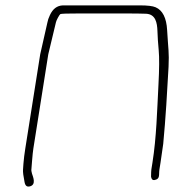

<svg xmlns="http://www.w3.org/2000/svg" viewBox="-20 -641 664 714"><path d="M104.1 -89 159.5 -439 188 -558C188.9 -564 200.3 -585.6 204.2 -588.5C206.5 -590.2 231.8 -591 280.2 -591H427.8C477.8 -591 509.6 -590.6 523.3 -589.9C558.3 -588.1 564.5 -557.4 565.5 -525.1C566.2 -503.7 567.7 -479.9 570.2 -453.8C572.7 -427.6 572.4 -385.3 569.3 -326.8C564.1 -228.2 562 -131.2 546.9 -36L542.9 -11C542.3 -7 541.9 2 541.7 16C543.3 25.5 547.4 29.7 554 28.6C576.8 24.9 569.8 9 572.9 -11L576.9 -36L587 -106C595.9 -199.2 601.9 -301.2 606.8 -392C609.4 -448.3 605.7 -455.2 601.5 -529.2C599 -574.5 584.7 -602.8 558.6 -614C547.8 -618.7 528.4 -621 500.4 -621H213.6C191.6 -619.9 176.4 -607.9 165.7 -585C160.6 -574.3 157.5 -565 156.2 -557L129.5 -439L74.1 -89C70.9 -69 68.6 -50.3 67.2 -33L65.6 -10C65 -1.1 66.9 14.4 71.4 36.6C74 49.9 80.2 55 91.4 52C116.3 45.4 102 14.9 98.9 4.5C96.8 -2.5 96.1 -8.3 96.9 -13L99.3 -43.5C100.9 -63.8 102.5 -79 104.1 -89Z"/></svg>

Font: MewTooHand
Style: WideIta
Weight: 400
Designer: Mew Too, Robert Jablonski
Version: Version 0.77